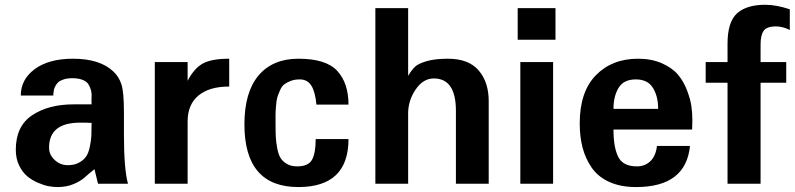

<svg xmlns="http://www.w3.org/2000/svg" viewBox="-20 -755 3266 789"><path d="M505.9 0H382.8L368.2 -59.6Q346.7 -43 329.1 -26.9Q311.5 -10.7 282.2 1.5Q252.9 13.7 216.8 13.7Q200.2 13.7 180.7 10.3Q161.1 6.8 136.2 -3.9Q111.3 -14.6 91.8 -30.8Q72.3 -46.9 58.6 -75.2Q44.9 -103.5 44.9 -139.6Q44.9 -236.3 111.8 -281.2Q178.7 -326.2 283.2 -326.2H356.4Q355.5 -341.8 356.4 -356.4Q357.4 -371.1 353.5 -385.3Q349.6 -399.4 342.3 -410.2Q335 -420.9 318.4 -427.2Q301.8 -433.6 276.4 -433.6Q256.8 -433.6 241.7 -428.7Q226.6 -423.8 219.2 -417Q211.9 -410.2 207 -400.4Q202.1 -390.6 201.2 -383.8Q200.2 -377 199.2 -369.1V-362.3H65.4Q65.4 -428.7 123 -471.2Q180.7 -513.7 280.3 -513.7Q390.6 -513.7 446.3 -460.9Q469.7 -438.5 479.5 -406.7Q489.3 -375 489.3 -292V-202.1Q489.3 -60.5 505.9 0ZM356.4 -250Q339.8 -251 309.6 -251Q181.6 -251 181.6 -148.4Q181.6 -119.1 204.6 -97.7Q227.5 -76.2 258.8 -76.2Q285.2 -76.2 304.2 -86.4Q323.2 -96.7 333.5 -111.3Q343.8 -126 349.1 -151.9Q354.5 -177.7 355.5 -198.2Q356.4 -218.8 356.4 -250Z M921.9 -399.4Q839.8 -399.4 795.4 -362.3Q751 -325.2 751 -255.9V0H616.2V-500H751V-422.9Q777.3 -473.6 813 -493.7Q848.6 -513.7 921.9 -513.7Z M1412.1 -183.6Q1412.1 13.7 1206.1 13.7Q984.4 13.7 984.4 -244.1Q984.4 -376 1042.5 -444.8Q1100.6 -513.7 1206.1 -513.7Q1320.3 -513.7 1366.2 -463.4Q1412.1 -413.1 1412.1 -325.2H1280.3Q1275.4 -377.9 1259.3 -403.3Q1243.2 -428.7 1211.9 -428.7Q1190.4 -428.7 1174.3 -422.4Q1158.2 -416 1147.9 -408.2Q1137.7 -400.4 1130.4 -383.3Q1123 -366.2 1119.6 -355Q1116.2 -343.8 1114.3 -319.8Q1112.3 -295.9 1112.3 -285.2Q1112.3 -274.4 1112.3 -248Q1112.3 -213.9 1113.3 -193.4Q1114.3 -172.9 1119.1 -146.5Q1124 -120.1 1132.8 -106Q1141.6 -91.8 1158.7 -81.5Q1175.8 -71.3 1201.2 -71.3Q1247.1 -71.3 1262.2 -98.6Q1277.3 -126 1277.3 -183.6Z M1988.3 0H1853.5V-299.8Q1853.5 -432.6 1762.7 -432.6Q1718.8 -432.6 1688 -387.2Q1657.2 -341.8 1657.2 -289.1V0H1522.5V-721.7H1657.2V-443.4Q1671.9 -467.8 1685.1 -480.5Q1698.2 -493.2 1732.4 -503.4Q1766.6 -513.7 1820.3 -513.7Q1906.2 -513.7 1947.3 -465.3Q1988.3 -417 1988.3 -339.8Z M2262.7 -591.8H2107.4V-721.7H2262.7ZM2252.9 0H2118.2V-500H2252.9Z M2825.2 -260.7Q2825.2 -260.7 2824.2 -222.7H2501Q2501 -149.4 2520.5 -110.4Q2540 -71.3 2597.7 -71.3Q2629.9 -71.3 2652.3 -92.3Q2674.8 -113.3 2679.7 -155.3H2815.4Q2798.8 13.7 2593.8 13.7Q2530.3 13.7 2483.9 -7.3Q2437.5 -28.3 2411.6 -65.9Q2385.7 -103.5 2374 -148.4Q2362.3 -193.4 2362.3 -248Q2362.3 -377.9 2428.7 -445.8Q2495.1 -513.7 2601.6 -513.7Q2658.2 -513.7 2700.7 -494.6Q2743.2 -475.6 2766.1 -448.2Q2789.1 -420.9 2803.2 -383.8Q2817.4 -346.7 2821.3 -317.9Q2825.2 -289.1 2825.2 -260.7ZM2684.6 -307.6Q2684.6 -359.4 2663.1 -394Q2641.6 -428.7 2592.8 -428.7Q2543 -428.7 2522 -394Q2501 -359.4 2501 -307.6Z M3225.6 -631.8Q3196.3 -646.5 3168.9 -646.5Q3130.9 -646.5 3118.2 -628.4Q3105.5 -610.4 3105.5 -572.3V-500H3210.9V-415H3105.5V0H2969.7V-415H2879.9V-500H2969.7V-575.2Q2969.7 -665 3008.8 -700.2Q3047.9 -735.4 3125 -735.4Q3169.9 -735.4 3225.6 -716.8Z"/></svg>

Font: FreeUniversal
Style: Bold
Weight: 700
Version: Version 1.001